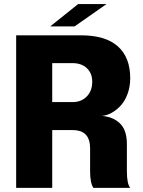

<svg xmlns="http://www.w3.org/2000/svg" viewBox="-20 -908 691 928"><path d="M222.7 -780.3 357.4 -888.2H494.6L340.3 -780.3ZM58.1 0V-737.3H371.1Q490.2 -737.3 549.8 -683.8Q609.4 -630.4 609.4 -529.8Q609.4 -489.3 596.7 -454.6Q584 -419.9 563.5 -397.7Q543 -375.5 519.3 -362.5Q495.6 -349.6 472.2 -347.7Q525.4 -344.2 559.3 -312Q593.3 -279.8 593.3 -211.4V-80.1Q593.3 -19.5 609.4 0H431.2Q415.5 -24.4 415.5 -80.1V-190.9Q415.5 -234.4 395 -256.8Q374.5 -279.3 329.1 -279.3H232.4V0ZM329.1 -603H232.4V-414.6H331.1Q373 -414.6 399.4 -441.7Q425.8 -468.8 425.8 -513.2Q425.8 -553.7 399.9 -578.4Q374 -603 329.1 -603Z"/></svg>

Font: Epilogue ExtraBold
Style: Regular
Weight: 800
Designer: Tyler Finck
Foundry: Etcetera Type Co
Version: Version 2.112